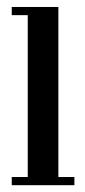

<svg xmlns="http://www.w3.org/2000/svg" viewBox="-20 -544 251 564"><path d="M14.5 0V-24H61.5V-499.5H14.5V-523.5H151.5V-24H198.5V0Z"/></svg>

Font: Imbue 50pt Medium
Style: Regular
Weight: 500
Designer: Tyler Finck
Foundry: Etcetera Type Company
Version: Version 1.102; ttfautohint (v1.8.3)